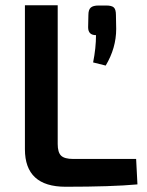

<svg xmlns="http://www.w3.org/2000/svg" viewBox="-20 -710 561 732"><path d="M200 -690V-161Q200 -129 213 -116.5Q226 -104 259 -104H499L504 -7Q406 2 230 2Q75 2 75 -141V-690ZM385 -689Q406 -689 414 -681.5Q422 -674 422 -653L423 -600Q423 -527 383 -460L335 -472Q346 -527 346 -576Q316 -576 316 -606L317 -653Q317 -673 326 -681Q335 -689 356 -689Z"/></svg>

Font: Exo 2 Semi Bold
Style: Regular
Weight: 600
Designer: Natanael Gama
Version: Version 1.001;PS 001.001;hotconv 1.0.88;makeotf.lib2.5.64775